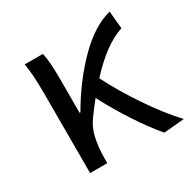

<svg xmlns="http://www.w3.org/2000/svg" viewBox="-132 -685 818 822"><g transform="rotate(-30 277.5 -274.0)"><path d="M273 -267Q245 -232 222 -200Q198 -168 188 -126Q178 -84 177 -28V0H92V-394Q92 -490 82 -543H172Q182 -502 182 -416V-246H186Q255 -365 340.5 -450.5Q426 -536 510 -557L518 -470Q430 -442 329 -332Q371 -248 433 -156Q495 -64 555 0L454 9Q410 -42 360.5 -117.5Q311 -193 273 -267Z"/></g></svg>

Font: Noto Sans SC
Style: Regular
Weight: 400
Designer: Ryoko NISHIZUKA ____ (kana & ideographs); Paul D. Hunt (Latin, Greek & Cyrillic); Wenlong ZHANG ___ (bopomofo); Sandoll 
Foundry: Adobe Systems Incorporated
Version: Version 1.004